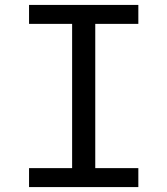

<svg xmlns="http://www.w3.org/2000/svg" viewBox="-20 -760 680 780"><path d="M98 -77H273V-663H98V-740H542V-663H367V-77H542V0H98Z"/></svg>

Font: Writer
Style: Regular
Weight: 400
Monospace: yes
Designer: Mike Abbink, Paul van der Laan, Pieter van Rosmalen
Foundry: Bold Monday
Version: Version 2.001 2020